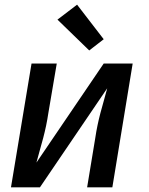

<svg xmlns="http://www.w3.org/2000/svg" viewBox="-20 -802 640 822"><path d="M27 0 115 -530H223L187 -318Q183 -291 177.5 -264.5Q172 -238 165 -211.5Q158 -185 150.5 -159Q143 -133 136 -106L424 -530H548L461 0H353L388 -212Q392 -239 397.5 -265.5Q403 -292 410 -318.5Q417 -345 424.5 -371Q432 -397 439 -424L151 0ZM362 -586 226 -718 310 -782 424 -634Z"/></svg>

Font: Iosevka Curly SmBdExObl
Style: Regular
Weight: 600
Width: 7
Italic angle: -9°
Monospace: yes
Designer: Belleve Invis
Foundry: Belleve Invis
Version: Version 11.1.0; ttfautohint (v1.8.3)